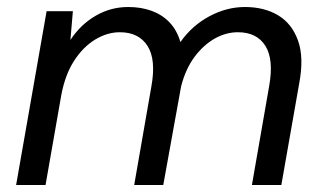

<svg xmlns="http://www.w3.org/2000/svg" viewBox="-20 -528 925 548"><path d="M26 0 113 -496H188L181 -414Q210 -458 253 -483Q296 -508 346 -508Q383 -508 413 -497Q443 -486 464 -464Q485 -442 495 -408Q528 -455 577.5 -481.5Q627 -508 679 -508Q734 -508 773.5 -484.5Q813 -461 830.5 -412.5Q848 -364 834 -290L783 0H699L748 -281Q762 -358 737.5 -397Q713 -436 659 -436Q625 -436 593 -418Q561 -400 535.5 -366Q510 -332 497 -282L446 0H363L412 -281Q426 -358 401 -397Q376 -436 322 -436Q286 -436 251.5 -415Q217 -394 191.5 -354.5Q166 -315 155 -257L110 0Z"/></svg>

Font: DM Sans 24pt
Style: Italic
Weight: 400
Italic angle: -10°
Designer: Colophon Foundry, Jonny Pinhorn
Foundry: Colophon Foundry
Version: Version 4.004;gftools[0.9.30]